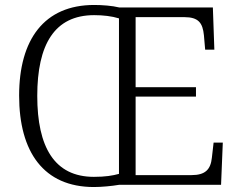

<svg xmlns="http://www.w3.org/2000/svg" viewBox="-20 -744 964 773"><path d="M358 9C389 9 431 5 460 0H870L877 -170H840L833 -109C828 -61 806 -39 751 -39H526V-355H769V-393H526V-675H722C779 -675 796 -652 801 -602L806 -544H843L837 -714H460C432 -721 391 -724 359 -724C158 -724 57 -585 57 -359C57 -132 156 9 358 9ZM358 -32C199 -32 130 -152 130 -358C130 -564 199 -683 359 -683C395 -683 430 -679 459 -670V-44C434 -37 404 -32 358 -32Z"/></svg>

Font: Noto Serif Light
Style: Regular
Weight: 300
Designer: Monotype Design Team
Foundry: Monotype Imaging Inc.
Version: Version 2.013